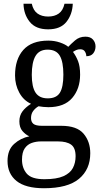

<svg xmlns="http://www.w3.org/2000/svg" viewBox="-20 -762 538 1021"><path d="M214 239Q116 239 68 200.5Q20 162 20 94Q20 35 55 3.5Q90 -28 136 -37Q116 -46 99.5 -65Q83 -84 83 -117Q83 -147 99 -169Q115 -191 145 -210Q105 -228 82.5 -269.5Q60 -311 60 -361Q60 -447 104 -496.5Q148 -546 237 -546Q270 -546 299 -536Q328 -526 343 -513Q356 -527 379 -547Q402 -567 434 -567Q461 -567 474.5 -551.5Q488 -536 488 -515Q488 -494 476 -478.5Q464 -463 439 -463Q439 -476 431.5 -488Q424 -500 407 -500Q395 -500 386 -496Q377 -492 368 -486Q384 -465 395 -437Q406 -409 406 -365Q406 -290 364 -241Q322 -192 237 -192Q225 -192 210 -193.5Q195 -195 185 -197Q169 -188 157 -172.5Q145 -157 145 -134Q145 -114 157.5 -103.5Q170 -93 204 -93H306Q389 -93 424.5 -51Q460 -9 460 53Q460 139 400 189Q340 239 214 239ZM234 -239Q280 -239 298.5 -269Q317 -299 317 -365Q317 -433 298 -465.5Q279 -498 233 -498Q189 -498 169 -464.5Q149 -431 149 -364Q149 -300 169 -269.5Q189 -239 234 -239ZM216 191Q281 191 317 175Q353 159 367.5 131.5Q382 104 382 69Q382 24 358 7Q334 -10 289 -10H197Q172 -10 149 -2Q126 6 111.5 27Q97 48 97 87Q97 132 122.5 161.5Q148 191 216 191ZM236 -606Q170 -606 138 -646Q106 -686 105 -742H149Q157 -706 179.5 -690Q202 -674 236 -674Q270 -674 292.5 -690Q315 -706 323 -742H367Q365 -686 333.5 -646Q302 -606 236 -606Z"/></svg>

Font: Noto Serif Khmer SemiCondensed
Style: Regular
Weight: 400
Width: 4
Designer: Danh Hong and the Monotype Design Team
Foundry: Monotype Imaging Inc.
Version: Version 2.004; ttfautohint (v1.8.4.7-5d5b)